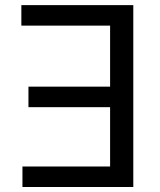

<svg xmlns="http://www.w3.org/2000/svg" viewBox="-20 -748 641 768"><path d="M513.2 -727.5V0H69.8V-82H420.4V-319.3H93.8V-401.4H420.4V-645.5H65.4V-727.5Z"/></svg>

Font: Inter Variable LoSnoCo
Style: Regular
Weight: 400
Designer: Rasmus Andersson
Foundry: rsms
Version: Version 4.000;git-a52131595; featfreeze: case,dlig,ss01,ss02